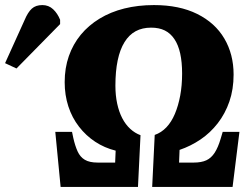

<svg xmlns="http://www.w3.org/2000/svg" viewBox="-196 -737 988 757"><path d="M43 0 22 -217H88L93 -193Q100 -162 110 -140Q120 -118 138.5 -107Q157 -96 189 -96H258L260 -143Q216 -154 179.5 -178Q143 -202 115.5 -237.5Q88 -273 73.5 -317.5Q59 -362 59 -413Q59 -469 75.5 -516Q92 -563 122.5 -600Q153 -637 196.5 -663.5Q240 -690 294 -703.5Q348 -717 411 -717Q511 -717 581.5 -682Q652 -647 688.5 -585Q725 -523 725 -443Q725 -385 708.5 -337Q692 -289 662.5 -251Q633 -213 594.5 -187Q556 -161 512 -146L510 -96H568Q598 -96 617.5 -105Q637 -114 650.5 -135Q664 -156 674 -190L682 -217H748L721 0H404L414 -205Q440 -214 460 -235Q480 -256 493.5 -288Q507 -320 514.5 -360Q522 -400 522 -447Q522 -492 514.5 -526Q507 -560 491.5 -583Q476 -606 453.5 -617Q431 -628 400 -628Q365 -628 339 -614Q313 -600 295 -571Q277 -542 268 -499Q259 -456 259 -399Q259 -361 266 -328.5Q273 -296 286 -271Q299 -246 317.5 -229Q336 -212 358 -204L348 0ZM-131 -467 -176 -488 -99 -658Q-86 -689 -70.5 -703Q-55 -717 -29 -717Q-4 -717 13.5 -700.5Q31 -684 41 -659V-642Z"/></svg>

Font: Literata 18pt ExtraBold
Style: Italic
Weight: 800
Italic angle: -2°
Designer: Latin by Veronika Burian and Jose Scaglione. Greek by Irene Vlachou. Cyrillic by Vera Evstafieva
Foundry: TypeTogether
Version: Version 3.103;gftools[0.9.29]